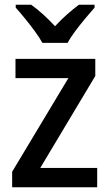

<svg xmlns="http://www.w3.org/2000/svg" viewBox="-20 -786 458 806"><path d="M388 0H31V-65L267 -458H45V-539H380V-467L149 -81H388ZM158 -606Q146 -628 126.5 -654.5Q107 -681 85.5 -707.5Q64 -734 46 -754V-766H111Q135 -749 161 -725.5Q187 -702 211 -676Q237 -704 261.5 -725.5Q286 -747 311 -766H377V-754Q360 -735 338 -708.5Q316 -682 296 -655.5Q276 -629 264 -606Z"/></svg>

Font: Noto Sans Hebrew SemiCondensed Medium
Style: Regular
Weight: 500
Width: 4
Designer: Monotype Design Team
Foundry: Monotype Imaging Inc.
Version: Version 2.003